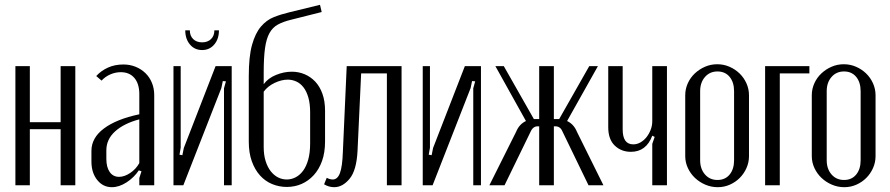

<svg xmlns="http://www.w3.org/2000/svg" viewBox="-20 -770 3698 798"><path d="M104 -495V-262H232V-495H293V0H232V-233H104V0H44V-495Z M360 -143Q360 -197 412 -236Q464 -275 559 -295V-379Q559 -422 538.5 -446Q518 -470 482 -470Q460 -470 439 -461Q418 -452 402 -435L380 -454Q400 -476 428.5 -489Q457 -502 493 -502Q520 -502 543.5 -492.5Q567 -483 584.5 -466Q602 -449 611.5 -425.5Q621 -402 621 -375V0H559V-30L568 -58L557 -62Q537 -32 506 -12Q475 8 445 8Q408 8 384 -22Q360 -52 360 -99ZM475 -35Q497 -35 521 -51Q545 -67 559 -92V-274Q495 -257 458.5 -224Q422 -191 422 -145V-110Q422 -75 436 -55Q450 -35 475 -35Z M943 -495V0H911V-403L919 -432L906 -433L900 -404L742 0H701V-495H731V-156L726 -127L738 -125L744 -155L876 -495ZM871 -644H890Q890 -608 870.5 -585Q851 -562 820 -562Q789 -562 769.5 -585Q750 -608 750 -644H769Q769 -621 783 -607.5Q797 -594 820 -594Q843 -594 857 -607.5Q871 -621 871 -644Z M1014 -181V-454Q1014 -535 1027.5 -583.5Q1041 -632 1064.5 -659.5Q1088 -687 1118.5 -699Q1149 -711 1183 -719L1310 -750L1317 -720L1190 -688Q1157 -680 1135 -668Q1113 -656 1100 -632.5Q1087 -609 1081.5 -570Q1076 -531 1076 -468V-420Q1094 -445 1127 -458.5Q1160 -472 1193 -472Q1221 -472 1246 -461.5Q1271 -451 1290 -431Q1309 -411 1320 -380.5Q1331 -350 1331 -310V-182Q1331 -136 1318.5 -101Q1306 -66 1284 -42Q1262 -18 1233.5 -5.5Q1205 7 1172 7Q1140 7 1111 -5Q1082 -17 1060.5 -41Q1039 -65 1026.5 -100Q1014 -135 1014 -181ZM1076 -389V-159Q1076 -126 1084 -100.5Q1092 -75 1105.5 -58Q1119 -41 1136 -32.5Q1153 -24 1172 -24Q1191 -24 1208.5 -33Q1226 -42 1239.5 -60Q1253 -78 1261 -106.5Q1269 -135 1269 -174V-303Q1269 -339 1261.5 -365Q1254 -391 1241 -407.5Q1228 -424 1211 -431.5Q1194 -439 1176 -439Q1150 -439 1121.5 -425.5Q1093 -412 1076 -389Z M1338 -31Q1351 -24 1363 -24Q1383 -24 1393 -51Q1403 -78 1405 -138L1421 -495H1649V0H1588V-465H1481L1466 -143Q1462 -62 1433 -27Q1404 8 1369 8Q1347 8 1327 -4Z M1979 -495V0H1947V-403L1955 -432L1942 -433L1936 -404L1778 0H1737V-495H1767V-156L1762 -127L1774 -125L1780 -155L1912 -495Z M2317 -225Q2308 -246 2286 -245H2282V0H2221V-245H2217Q2196 -246 2186 -224L2077 0H2014L2125 -222Q2138 -254 2166 -267L2039 -495H2074L2199 -275H2221V-495H2282V-275H2304L2429 -495H2465L2337 -267Q2365 -254 2378 -222L2488 0H2426Z M2691 -206Q2666 -139 2602 -139Q2562 -139 2535 -165Q2508 -191 2508 -241V-495H2568V-232Q2568 -170 2612 -170Q2628 -170 2642.5 -178.5Q2657 -187 2667.5 -200.5Q2678 -214 2684.5 -231Q2691 -248 2691 -266V-495H2752V0H2691V-172L2701 -201Z M2961 -503Q2988 -503 3012 -492.5Q3036 -482 3054 -464.5Q3072 -447 3082.5 -423.5Q3093 -400 3093 -374V-121Q3093 -95 3082.5 -71.5Q3072 -48 3054.5 -30.5Q3037 -13 3013.5 -2.5Q2990 8 2963 8Q2936 8 2911.5 -2.5Q2887 -13 2868.5 -30.5Q2850 -48 2839 -71.5Q2828 -95 2828 -121V-374Q2828 -400 2838.5 -423.5Q2849 -447 2867.5 -464.5Q2886 -482 2910 -492.5Q2934 -503 2961 -503ZM2962 -473Q2930 -473 2910 -450Q2890 -427 2890 -391V-104Q2890 -68 2910 -45Q2930 -22 2962 -22Q2994 -22 3012.5 -44.5Q3031 -67 3031 -104V-391Q3031 -428 3012.5 -450.5Q2994 -473 2962 -473Z M3160 -495H3344V-465H3221V0H3160Z M3487 -503Q3514 -503 3538 -492.5Q3562 -482 3580 -464.5Q3598 -447 3608.5 -423.5Q3619 -400 3619 -374V-121Q3619 -95 3608.5 -71.5Q3598 -48 3580.5 -30.5Q3563 -13 3539.5 -2.5Q3516 8 3489 8Q3462 8 3437.5 -2.5Q3413 -13 3394.5 -30.5Q3376 -48 3365 -71.5Q3354 -95 3354 -121V-374Q3354 -400 3364.5 -423.5Q3375 -447 3393.5 -464.5Q3412 -482 3436 -492.5Q3460 -503 3487 -503ZM3488 -473Q3456 -473 3436 -450Q3416 -427 3416 -391V-104Q3416 -68 3436 -45Q3456 -22 3488 -22Q3520 -22 3538.5 -44.5Q3557 -67 3557 -104V-391Q3557 -428 3538.5 -450.5Q3520 -473 3488 -473Z"/></svg>

Font: Moniqa Paragraph
Style: Regular
Weight: 400
Designer: Rajesh Rajput
Foundry: Rajesh Rajput
Version: Version 1.000